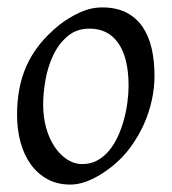

<svg xmlns="http://www.w3.org/2000/svg" viewBox="-20 -477 462 517"><path d="M326.2 -246.1Q326.2 -320.8 298.8 -360.4Q271.5 -399.9 221.2 -399.9Q186 -399.9 162.1 -379.6Q138.2 -359.4 123.5 -328.6Q108.9 -297.9 102.5 -262Q96.2 -226.1 96.2 -194.8Q96.2 -162.1 104.2 -133.1Q112.3 -104 126.7 -82.3Q141.1 -60.5 160.4 -47.9Q179.7 -35.2 202.1 -35.2Q224.6 -35.2 242.4 -45.2Q260.3 -55.2 274.2 -72Q288.1 -88.9 297.9 -110.6Q307.6 -132.3 314 -155.8Q320.3 -179.2 323.2 -202.6Q326.2 -226.1 326.2 -246.1ZM396 -272.9Q396 -240.2 388.7 -206.8Q381.3 -173.3 367.2 -141.8Q353 -110.4 332.3 -81.8Q311.5 -53.2 284.2 -30.8Q271.5 -20.5 257.3 -11.2Q243.2 -2 228.5 5.1Q213.9 12.2 198.7 16.1Q183.6 20 168.9 20Q134.8 20 108.2 5.6Q81.5 -8.8 63.2 -33.9Q44.9 -59.1 35.4 -93.5Q25.9 -127.9 25.9 -168Q25.9 -203.1 31.7 -235.6Q37.6 -268.1 50.8 -298.3Q64 -328.6 85.9 -356.4Q107.9 -384.3 140.1 -410.2Q165 -429.7 194.8 -443.4Q224.6 -457 254.9 -457Q293 -457 319.8 -443.4Q346.7 -429.7 363.5 -405.3Q380.4 -380.9 388.2 -347.2Q396 -313.5 396 -272.9Z"/></svg>

Font: Gentium Basic
Style: Italic
Weight: 400
Italic angle: -8°
Designer: J. Victor Gaultney and Annie Olsen
Foundry: SIL International
Version: Version 1.102; 2013; Maintenance release